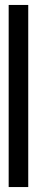

<svg xmlns="http://www.w3.org/2000/svg" viewBox="-20 -755 177 775"><path d="M94 0V-735H15V0Z"/></svg>

Font: League Gothic Condensed
Style: Regular
Weight: 400
Width: 3
Designer: Tyler Finck
Foundry: The League of Moveable Type
Version: Version 1.001;PS 001.001;hotconv 1.0.56;makeotf.lib2.0.21325